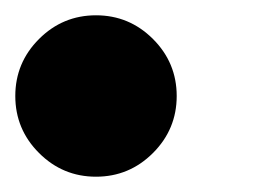

<svg xmlns="http://www.w3.org/2000/svg" viewBox="-32 -212 354 251"><path d="M-12 -86.5Q-12 -130 19 -161Q50 -192 93.5 -192Q137 -192 168 -161Q199 -130 199 -86.5Q199 -43 168 -12Q137 19 93.5 19Q50 19 19 -12Q-12 -43 -12 -86.5Z"/></svg>

Font: Besley* Condensed Heavy
Style: Italic
Weight: 800
Width: 3
Italic angle: -13°
Designer: Owen Earl
Foundry: indestructible type*
Version: Version 3.000; ttfautohint (v1.8.3)